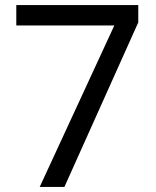

<svg xmlns="http://www.w3.org/2000/svg" viewBox="-20 -734 612 754"><path d="M136 0 429 -634H44V-714H523V-646L233 0Z"/></svg>

Font: Noto Sans
Style: Regular
Weight: 400
Designer: Monotype Design Team
Foundry: Monotype Imaging Inc.
Version: Version 2.007